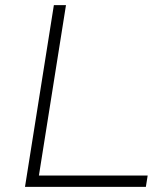

<svg xmlns="http://www.w3.org/2000/svg" viewBox="-20 -725 644 745"><path d="M77 0 189 -705H236L131 -44H553L546 0Z"/></svg>

Font: Nunito Sans 10pt SemiExpanded ExtraLight
Style: Italic
Weight: 250
Width: 6
Italic angle: -9°
Designer: Vernon Adams
Foundry: Vernon Adams
Version: Version 3.101;gftools[0.9.27]